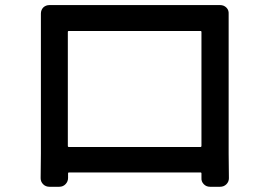

<svg xmlns="http://www.w3.org/2000/svg" viewBox="-20 -714 1040 745"><path d="M761.7 -589.8Q761.7 -593.8 757.8 -593.8H247.1Q243.2 -593.8 243.2 -589.8V-148.4Q243.2 -143.6 247.1 -143.6H757.8Q761.7 -143.6 761.7 -148.4ZM867.2 -609.4V-118.2L868.2 -22.5Q868.2 -8.8 858.4 1Q848.6 10.7 834 10.7H794.9Q780.3 10.7 770.5 0.5Q760.7 -9.8 761.7 -23.4Q761.7 -33.2 761.7 -41Q761.7 -44.9 757.8 -44.9H248Q244.1 -44.9 244.1 -41Q244.1 -35.2 244.1 -31.2Q244.1 -27.3 244.1 -23.4Q244.1 -9.8 234.4 0.5Q224.6 10.7 210 10.7H171.9Q157.2 10.7 147.5 1Q137.7 -8.8 137.7 -22.5L138.7 -118.2V-609.4Q138.7 -643.6 138.7 -661.1Q138.7 -675.8 148.4 -685.5Q158.2 -694.3 171.9 -694.3Q171.9 -694.3 172.9 -694.3Q196.3 -694.3 234.4 -694.3H777.3Q812.5 -694.3 834 -694.3Q848.6 -694.3 858.4 -684.6Q868.2 -674.8 867.2 -660.2Q867.2 -643.6 867.2 -609.4Z"/></svg>

Font: Gen Jyuu Gothic L Monospace Medium
Style: Regular
Weight: 500
Designer: [Source Han Sans]
Ryoko NISHIZUKA  (kana & ideographs); Paul D. Hunt (Latin, Greek & Cyrillic); Wenlong ZHANG  (bopomofo
Version: Version 1.002.20150607